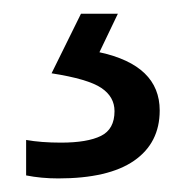

<svg xmlns="http://www.w3.org/2000/svg" viewBox="-20 -20 267 280"><path d="M212.9 141.1Q212.9 188.5 175.5 214.4Q138.2 240.2 64.9 240.2Q40 240.2 18.1 235.8V184.1Q40 188 68.8 188Q107.4 188 127.2 178.2Q147 168.5 147 142.1Q147 121.1 127.7 108.2Q108.4 95.2 55.2 86.9L98.1 0H151.9L125 56.2Q212.9 75.2 212.9 141.1Z"/></svg>

Font: f0_44652 
Style: Regular
Weight: 400
Foundry: Ascender Corporation
Version: Version 1.10